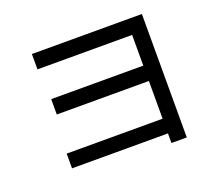

<svg xmlns="http://www.w3.org/2000/svg" viewBox="-124 -873 1249 1102"><g transform="rotate(-20 500.0 -322.0)"><path d="M839.8 54.7H746.1V-3.9H160.2V-93.8H746.1V-324.2H183.6V-418H746.1V-605.5H168V-699.2H839.8Z"/></g></svg>

Font: WenQuanYi Micro Hei
Style: Regular
Weight: 400
Foundry: Ascender Corporation
Version: Version 0.2.0-beta